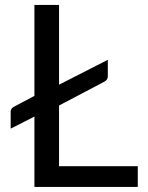

<svg xmlns="http://www.w3.org/2000/svg" viewBox="-20 -736 583 756"><path d="M212.5 -402.5 404.5 -500.5V-436Q404.5 -421.5 391 -414.5L212.5 -320.5V-81.5H522.5V0H115.5V-277L22 -229.5V-296Q22 -309 34.5 -315.5L115.5 -358.5V-716.5H212.5Z"/></svg>

Font: LatoCHI
Style: Regular
Weight: 400
Designer: Lukasz Dziedzic
Foundry: tyPoland Lukasz Dziedzic
Version: Version 1.104